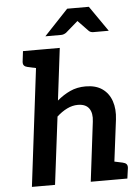

<svg xmlns="http://www.w3.org/2000/svg" viewBox="-62 -1002 767 1050"><g transform="rotate(-5 321.5 -477.0)"><path d="M70 0 161 -744H288L253 -458Q287 -487 325 -504.5Q363 -522 410 -522Q466 -522 501.5 -497Q537 -472 552 -428Q567 -384 560 -327L519 0H393L433 -327Q439 -373 420.5 -399Q402 -425 359 -425Q329 -425 299.5 -410.5Q270 -396 243 -371L197 0ZM495 0 520 -101 576 -89Q590 -86 596.5 -79Q603 -72 602 -58L594 0ZM186 -744 161 -643 105 -655Q91 -658 84.5 -665Q78 -672 79 -686L86 -744ZM215 -814 347 -954H466L563 -814H479Q463 -814 454 -823L397 -882L329 -823Q325 -820 317.5 -817Q310 -814 302 -814Z"/></g></svg>

Font: Aleo
Style: Bold Italic
Weight: 700
Italic angle: -7°
Version: Version 2.001;gftools[0.9.29]